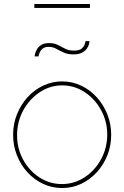

<svg xmlns="http://www.w3.org/2000/svg" viewBox="-20 -937 626 967"><path d="M293 10Q242 10 197 -11Q152 -32 118 -69.5Q84 -107 65 -155.5Q46 -204 46 -258Q46 -313 65.5 -361.5Q85 -410 119 -447.5Q153 -485 198 -506Q243 -527 293 -527Q343 -527 388 -506Q433 -485 467 -447.5Q501 -410 520.5 -361.5Q540 -313 540 -258Q540 -204 521 -155.5Q502 -107 467.5 -69.5Q433 -32 388.5 -11Q344 10 293 10ZM66 -256Q66 -189 96.5 -133Q127 -77 178.5 -43.5Q230 -10 292 -10Q354 -10 406 -44Q458 -78 489 -135Q520 -192 520 -259Q520 -326 489 -382.5Q458 -439 406.5 -473Q355 -507 293 -507Q232 -507 180 -472.5Q128 -438 97 -381Q66 -324 66 -256ZM350 -663Q321 -663 300.5 -672.5Q280 -682 263 -691.5Q246 -701 225 -701Q204 -701 193 -690.5Q182 -680 178 -668Q174 -656 174 -653H154Q154 -655 156.5 -665.5Q159 -676 166 -688.5Q173 -701 187.5 -710.5Q202 -720 227 -720Q253 -720 271.5 -710.5Q290 -701 308.5 -691.5Q327 -682 352 -682Q380 -682 392 -693Q404 -704 407.5 -716Q411 -728 411 -730H431Q431 -727 428.5 -716Q426 -705 418 -693Q410 -681 393.5 -672Q377 -663 350 -663ZM153 -897V-917H433V-897Z"/></svg>

Font: Raleway Thin
Style: Regular
Weight: 100
Designer: Matt McInerney, Pablo Impallari, Rodrigo Fuenzalida
Foundry: Matt McInerney, Pablo Impallari, Rodrigo Fuenzalida
Version: Version 4.026